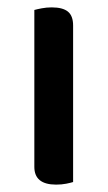

<svg xmlns="http://www.w3.org/2000/svg" viewBox="-20 -494 292 520"><path d="M178 -1Q172 1 159.5 3.5Q147 6 132 6Q73 6 73 -42V-467Q80 -469 93 -471.5Q106 -474 120 -474Q150 -474 164 -462.5Q178 -451 178 -425V-1Z"/></svg>

Font: Baloo Chettan 2 Medium
Style: Regular
Weight: 500
Designer: Maithili Shingre, Unnati Kotecha and Ek Type
Foundry: Ek Type
Version: Version 1.640;hotconv 1.0.111;makeotfexe 2.5.65597; ttfautoh